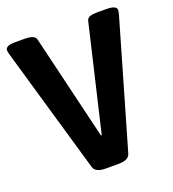

<svg xmlns="http://www.w3.org/2000/svg" viewBox="-130 -801 815 903"><g transform="rotate(-20 277.0 -350.0)"><path d="M245 2Q193 2 185 -29L3 -657Q0 -666 -0.5 -670.5Q-1 -675 -1 -679Q-1 -702 46 -702H96Q117 -702 132 -697Q147 -692 151 -679L277 -152H281L405 -679Q408 -692 421.5 -697Q435 -702 454 -702H503Q555 -702 555 -679Q555 -673 551 -657L369 -29Q364 -12 349 -5Q334 2 309 2Z"/></g></svg>

Font: Asap Semi Condensed
Style: Bold
Weight: 700
Width: 4
Designer: Pablo Cosgaya
Foundry: Omnibus-Type
Version: Version 3.001; ttfautohint (v1.8.4.7-5d5b)